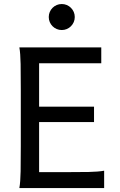

<svg xmlns="http://www.w3.org/2000/svg" viewBox="-20 -953 606 973"><path d="M456.5 -412.6V-334.5H178.2V-80.6H307.1Q379.9 -80.6 429.2 -81.5Q478.5 -82.5 507.8 -87.9V0H78.1Q83.5 -29.3 84.5 -84.7Q85.4 -140.1 85.4 -212.4V-500.5Q85.4 -572.8 84.5 -628.2Q83.5 -683.6 78.1 -712.9H493.2V-632.3H178.2V-412.6ZM227.1 -866.7Q227.1 -880.4 232.2 -892.3Q237.3 -904.3 246.3 -913.3Q255.4 -922.4 267.3 -927.5Q279.3 -932.6 293 -932.6Q306.6 -932.6 318.6 -927.5Q330.6 -922.4 339.6 -913.3Q348.6 -904.3 353.8 -892.3Q358.9 -880.4 358.9 -866.7Q358.9 -853 353.8 -841.1Q348.6 -829.1 339.6 -820.1Q330.6 -811 318.6 -805.9Q306.6 -800.8 293 -800.8Q279.3 -800.8 267.3 -805.9Q255.4 -811 246.3 -820.1Q237.3 -829.1 232.2 -841.1Q227.1 -853 227.1 -866.7Z"/></svg>

Font: Andika New Basic
Style: Regular
Weight: 400
Designer: Victor Gaultney, Annie Olsen, Julie Remington, Don Collingsworth, Eric Hays
Foundry: SIL International
Version: Version 5.500